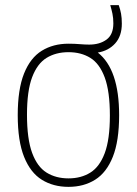

<svg xmlns="http://www.w3.org/2000/svg" viewBox="-20 -718 532 747"><path d="M246.5 9Q187.5 9 143 -18.5Q98.5 -46 73.8 -107.5Q49 -169 49 -270Q49 -370.5 73.5 -431.8Q98 -493 142.5 -520.5Q187 -548 246.5 -548Q270 -548 290.5 -546.2Q311 -544.5 327 -544.5Q368 -544.5 394.5 -564Q421 -583.5 421 -627Q421 -648 417.5 -664.5Q414 -681 409 -698H442Q448 -681 451 -664.8Q454 -648.5 454 -626Q454 -578 428.2 -549.2Q402.5 -520.5 360.5 -513.5Q443.5 -448.5 443.5 -270Q443.5 -169.5 419 -108Q394.5 -46.5 350.2 -18.8Q306 9 246.5 9ZM246.5 -24Q295.5 -24 331.5 -46.5Q367.5 -69 387.5 -122.2Q407.5 -175.5 407.5 -268.5Q407.5 -362.5 387.5 -416.5Q367.5 -470.5 331.5 -492.8Q295.5 -515 246.5 -515Q197.5 -515 161.2 -492.8Q125 -470.5 105 -417.5Q85 -364.5 85 -272Q85 -177.5 105 -123.2Q125 -69 161.2 -46.5Q197.5 -24 246.5 -24Z"/></svg>

Font: Encode Sans Semi Condensed Thin
Style: Regular
Weight: 100
Width: 4
Designer: Multiple Designers
Foundry: Impallari Type
Version: Version 3.000; ttfautohint (v1.8.3) -l 8 -r 50 -G 200 -x 14 